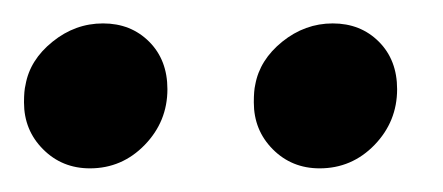

<svg xmlns="http://www.w3.org/2000/svg" viewBox="-28 -700 378 164"><path d="M-7.5 -612.5Q-7.5 -622.5 -6.2 -627.5Q-2.5 -648.8 16.9 -664.4Q36.2 -680 60 -680Q83.8 -680 99.4 -664.4Q115 -648.8 115 -623.8Q115 -596.2 95.6 -576.2Q76.2 -556.2 48.8 -556.2Q25 -556.2 8.8 -572.5Q-7.5 -588.8 -7.5 -612.5ZM188.8 -612.5Q188.8 -622.5 190 -627.5Q193.8 -648.8 213.1 -664.4Q232.5 -680 256.2 -680Q280 -680 295.6 -664.4Q311.2 -648.8 311.2 -623.8Q311.2 -596.2 291.9 -576.2Q272.5 -556.2 245 -556.2Q221.2 -556.2 205 -572.5Q188.8 -588.8 188.8 -612.5Z"/></svg>

Font: Cambay
Style: Bold Italic
Weight: 700
Italic angle: -11°
Designer: Pooja Saxena
Foundry: Pooja Saxena
Version: Version 1.006;PS 001.006;hotconv 1.0.70;makeotf.lib2.5.58329